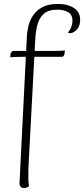

<svg xmlns="http://www.w3.org/2000/svg" viewBox="-20 -760 426 973"><path d="M101 193Q90 193 84 185.5Q78 178 79 166L116 -572Q117 -599 124 -628Q131 -657 148 -682.5Q165 -708 195.5 -724Q226 -740 274 -740Q324 -740 356 -718.5Q388 -697 386 -656Q385 -624 367.5 -608Q350 -592 337 -592Q333 -592 330 -592.5Q327 -593 324 -595Q338 -612 342 -625.5Q346 -639 347 -649Q349 -684 326.5 -697.5Q304 -711 270 -711Q225 -711 201.5 -689.5Q178 -668 169.5 -634.5Q161 -601 159 -566L124 91Q123 120 123.5 144Q124 168 127 183Q123 187 116.5 190Q110 193 101 193ZM32 -470 33 -486Q35 -493 39 -497.5Q43 -502 48 -502H250Q254 -502 262 -502Q270 -502 279.5 -502.5Q289 -503 297 -503.5Q305 -504 309 -504L307 -488Q306 -481 302.5 -476.5Q299 -472 293 -472H92Q82 -472 62 -471.5Q42 -471 32 -470Z"/></svg>

Font: Arima Thin ExtraLight
Style: Regular
Weight: 250
Version: Version 1.100